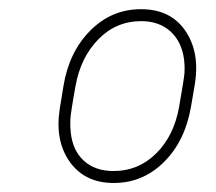

<svg xmlns="http://www.w3.org/2000/svg" viewBox="-20 -741 478 424"><path d="M291.5 -720.7Q356.4 -720.7 388.9 -673.6Q421.4 -626.5 410.6 -557.1L401.9 -505.9Q388.7 -429.2 342 -383.1Q295.4 -336.9 231 -336.9Q167.5 -336.9 134.3 -383.3Q101.1 -429.7 111.8 -500L120.1 -550.8Q132.3 -626 179.2 -673.3Q226.1 -720.7 291.5 -720.7ZM136.2 -449.2Q140.1 -409.2 165 -386.2Q189.9 -363.3 231 -363.3Q285.6 -363.3 325 -402.3Q364.3 -441.4 375.5 -504.9Q386.7 -568.4 387.5 -581.1Q388.2 -593.8 386.7 -607.9Q381.8 -648.4 356.7 -671.4Q331.5 -694.3 292 -694.3Q236.3 -694.3 197.3 -654.3Q158.2 -614.3 147 -552.2Q135.7 -490.2 135.3 -475.8Q134.8 -461.4 136.2 -449.2Z"/></svg>

Font: TypoPRO Roboto
Style: Italic
Weight: 250
Italic angle: -12°
Designer: Google
Version: Version 2.136; 2016